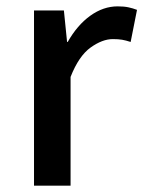

<svg xmlns="http://www.w3.org/2000/svg" viewBox="-20 -584 451 604"><path d="M87 0V-551H181L191 -452H193Q223 -505 264 -534.5Q305 -564 350 -564Q370 -564 384 -561Q398 -558 411 -553L391 -452Q376 -457 364 -459Q352 -461 335 -461Q302 -461 265 -434.5Q228 -408 202 -342V0Z"/></svg>

Font: Noto Sans SC Medium
Style: Regular
Weight: 500
Designer: Ryoko NISHIZUKA  (kana, bopomofo & ideographs); Paul D. Hunt (Latin, Greek & Cyrillic); Sandoll Communications , Soo-you
Foundry: Adobe
Version: Version 2.004-H2;hotconv 1.0.118;makeotfexe 2.5.65603